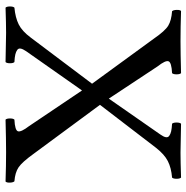

<svg xmlns="http://www.w3.org/2000/svg" viewBox="-10 -678 689 710"><g transform="rotate(90 335.0 -322.5)"><path d="M525.9 -554.2 367.2 -347.2 548.8 -101.1Q579.1 -59.1 598.4 -46.1Q617.7 -33.2 649.9 -30.8Q654.3 -26.4 654.8 -14.4Q655.3 -2.4 650.9 2Q591.3 0 543 0Q496.1 0 421.9 2Q417.5 -2.4 417.5 -14.4Q417.5 -26.4 421.9 -30.8Q461.9 -32.7 465.1 -44.2Q468.3 -55.7 445.8 -85L314 -280.8L168.9 -74.2Q160.6 -62 159.2 -54Q157.7 -45.9 164.1 -41.3Q170.4 -36.6 180.7 -34.2Q190.9 -31.7 209 -30.8Q213.4 -26.4 213.4 -14.4Q213.4 -2.4 209 2Q128.9 0 101.1 0Q67.4 0 7.8 2Q3.4 -2.4 3.4 -14.4Q3.4 -26.4 7.8 -30.8Q44.4 -34.2 69.6 -46.6Q94.7 -59.1 118.2 -90.8L289.1 -317.9L122.1 -546.9Q93.8 -587.9 74.5 -599.6Q55.2 -611.3 21 -613.8Q16.6 -618.2 16.1 -630.4Q15.6 -642.6 20 -647Q79.6 -645 130.9 -645Q175.8 -645 250 -647Q254.4 -642.6 254.4 -630.4Q254.4 -618.2 250 -613.8Q210 -611.8 206.1 -600.6Q202.1 -589.4 225.1 -560.1L344.2 -379.9L477.1 -570.8Q485.4 -582.5 486.8 -590.6Q488.3 -598.6 481.9 -603.3Q475.6 -607.9 465.1 -610.4Q454.6 -612.8 437 -613.8Q432.6 -618.2 432.6 -630.4Q432.6 -642.6 437 -647Q517.1 -645 543.9 -645Q576.7 -645 636.2 -647Q640.6 -642.6 640.6 -630.4Q640.6 -618.2 636.2 -613.8Q600.1 -610.8 575.2 -598.1Q550.3 -585.4 525.9 -554.2Z"/></g></svg>

Font: Common Serif News
Style: Regular
Weight: 450
Designer: Philipp H. Poll, Khaled Hosny
Foundry: Stefan Peev, Context Ltd.
Version: Version 1.026